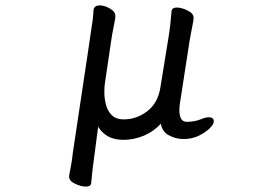

<svg xmlns="http://www.w3.org/2000/svg" viewBox="-20 -504 1040 714"><path d="M618 -463Q620 -476 637.5 -476Q655 -476 677.5 -465Q700 -454 700 -438V-436Q700 -430 694.5 -403Q689 -376 685 -352Q651 -133 649 -119Q647 -105 647 -95Q647 -51 674 -51Q707 -51 733 -63Q747 -68 756 -68Q775 -68 775 -53Q775 -41 758.5 -25.5Q742 -10 717.5 1.5Q693 13 662.5 13Q632 13 606 -2Q584 -14 578 -44Q552 -15 515 0.5Q478 16 439.5 16Q401 16 375 -1Q356 -14 345 -33Q327 102 324 128L319 178Q317 190 299.5 190Q282 190 259.5 179.5Q237 169 237 153V150Q247 101 251 63Q322 -408 324.5 -428.5Q327 -449 328 -468Q331 -484 351 -484Q368 -484 388.5 -472.5Q409 -461 409 -444V-441Q409 -436 403 -406.5Q397 -377 394 -356L370 -194Q368 -181 368 -160Q368 -139 374 -115Q380 -91 396 -75.5Q412 -60 440 -60Q487 -60 526.5 -89.5Q566 -119 576 -176L606 -361Q610 -384 613.5 -415.5Q617 -447 618 -463Z"/></svg>

Font: Moon Stars Kai HW
Style: Bold
Weight: 700
Designer: GuiWonder
Version: Version 1.101